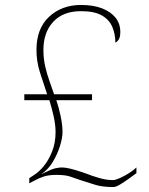

<svg xmlns="http://www.w3.org/2000/svg" viewBox="-20 -743 599 774"><path d="M437 11Q391 11 362.5 1.5Q334 -8 304 -17Q282 -25 262 -31.5Q242 -38 208 -38Q177 -38 157 -31.5Q137 -25 117 -14L98 -4V-25L118 -38Q137 -50 156.5 -73.5Q176 -97 190 -132Q204 -167 204 -211Q204 -240 196 -275.5Q188 -311 179 -339H78V-363H170Q154 -410 140.5 -453Q127 -496 127 -542Q127 -628 178 -675.5Q229 -723 307 -723Q356 -723 391 -709.5Q426 -696 445.5 -672Q465 -648 465 -614Q465 -592 457.5 -582Q450 -572 445 -572Q445 -605 433 -634Q421 -663 391 -680.5Q361 -698 307 -698Q234 -698 194.5 -655Q155 -612 155 -542Q155 -506 162.5 -474Q170 -442 180 -414.5Q190 -387 198 -363H351V-339H207Q216 -314 224 -277Q232 -240 232 -211Q232 -187 221.5 -153.5Q211 -120 192 -89Q173 -58 145 -40L149 -42Q187 -61 203 -64.5Q219 -68 229 -68Q243 -68 263.5 -63Q284 -58 303 -51.5Q322 -45 331 -42Q348 -35 378 -26Q408 -17 435 -17Q445 -17 463 -25Q481 -33 500 -45Q519 -57 530 -68V-45Q519 -37 500.5 -23.5Q482 -10 464.5 0.5Q447 11 437 11Z"/></svg>

Font: Noto Serif Gujarati Thin
Style: Regular
Weight: 250
Version: Version 2.102